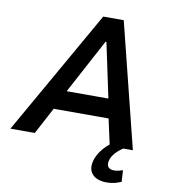

<svg xmlns="http://www.w3.org/2000/svg" viewBox="-119 -786 943 1070"><g transform="rotate(10 352.5 -251.5)"><path d="M-23 0 378 -705H494L670 0H539L495 -201L541 -151H157L222 -201L115 0ZM415 -569 233 -229 216 -260H517L492 -230L420 -569ZM557 202Q504 202 477.5 175.5Q451 149 461 102Q470 62 502.5 24Q535 -14 584 -40L616 0Q603 8 588.5 20.5Q574 33 563 48.5Q552 64 548 82Q543 107 554 118Q565 129 585 129Q597 129 609 126.5Q621 124 635 119L639 184Q621 192 601.5 197Q582 202 557 202Z"/></g></svg>

Font: Nunito Sans 7pt SemiCondensed
Style: Bold Italic
Weight: 700
Width: 4
Italic angle: -9°
Designer: Vernon Adams
Foundry: Vernon Adams
Version: Version 3.101;gftools[0.9.27]